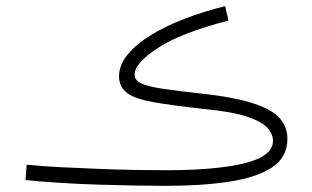

<svg xmlns="http://www.w3.org/2000/svg" viewBox="-20 -591 1016 626"><path d="M519 15Q480 15 422.5 14Q365 13 300 11Q235 9 173 5Q111 1 63 -4L67 -54Q116 -49 176 -46Q236 -43 298.5 -40.5Q361 -38 418 -37Q475 -36 518 -36Q687 -36 778.5 -59Q870 -82 870 -132Q870 -153 852.5 -173.5Q835 -194 786 -210.5Q737 -227 642 -236Q543 -247 482.5 -257.5Q422 -268 395.5 -287Q369 -306 368 -341Q368 -379 396 -413Q424 -447 472 -476.5Q520 -506 582.5 -530Q645 -554 714 -571L725 -524Q570 -484 494.5 -434.5Q419 -385 419 -348Q419 -329 440.5 -319Q462 -309 511 -301.5Q560 -294 644 -285Q782 -270 849.5 -236.5Q917 -203 917 -138Q917 -78 866.5 -45Q816 -12 726.5 1.5Q637 15 519 15Z"/></svg>

Font: Noto Sans Arabic UI SmCn Lt
Style: Regular
Weight: 300
Width: 4
Designer: Monotype Design Team, Nadine Chahine and Nizar Qandah
Foundry: Monotype Imaging Inc.
Version: Version 2.010; ttfautohint (v1.8.4.7-5d5b)